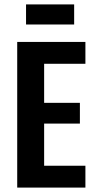

<svg xmlns="http://www.w3.org/2000/svg" viewBox="-20 -850 435 870"><path d="M58 0V-660H180V0ZM131 0V-99H367V0ZM131 -290V-384H342V-290ZM131 -561V-660H367V-561ZM98 -739V-830H316V-739Z"/></svg>

Font: Bricolage Grotesque Condensed SemiBold
Style: Regular
Weight: 600
Width: 3
Designer: Mathieu Triay
Foundry: Atelier Triay
Version: Version 1.000;gftools[0.9.30]